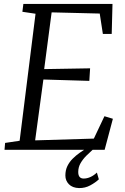

<svg xmlns="http://www.w3.org/2000/svg" viewBox="-20 -763 635 978"><path d="M3 0 6 -35 80 -46 161 -693 94 -703 99 -743H553L549 -590H504L488 -694L243 -700L205 -411L439 -415L435 -351L201 -358L159 -48L458 -57L512 -171L555 -158L513 0ZM382.5 195Q349 194 331 175.5Q313 157 313 131Q313 104 323.2 83Q333.5 62 350 45.5Q366.5 29 386 15.2Q405.5 1.5 424 -10.5L445.5 -23.5L455 -3Q437.5 12.5 419.8 30.2Q402 48 390.2 68.5Q378.5 89 378.5 113Q378.5 130 385.5 138.2Q392.5 146.5 406 146.5Q423.5 146.5 441 138.5Q458.5 130.5 473.5 116L483.5 150.5Q466 167 439.8 181.2Q413.5 195.5 382.5 195Z"/></svg>

Font: Merriweather 7pt Light
Style: Italic
Weight: 300
Italic angle: -7.8°
Designer: Eben Sorkin
Foundry: Eben Sorkin
Version: Version 2.200;gftools[0.9.31]